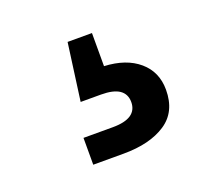

<svg xmlns="http://www.w3.org/2000/svg" viewBox="-57 -85 367 351"><g transform="rotate(-20 126.5 90.5)"><path d="M71.3 204.1V151.9H128.4Q152.3 151.9 164.1 143.8Q175.8 135.7 175.8 120.1Q175.8 104.5 164.1 96.4Q152.3 88.4 128.4 88.4H88.9L104 -22.9H151.4V0V41.5Q193.8 43.5 218.5 64.7Q243.2 85.9 243.2 120.6Q243.2 163.6 212.4 183.8Q181.6 204.1 130.4 204.1Z"/></g></svg>

Font: Inter Cardless Display
Style: Regular
Weight: 400
Designer: Rasmus Andersson
Foundry: rsms
Version: Version 4.001;git-9221beed3